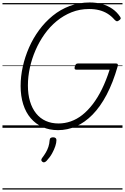

<svg xmlns="http://www.w3.org/2000/svg" viewBox="-20 -1035 1012 1555"><path d="M450 19Q380 19 324.5 -6Q269 -31 229 -77.5Q189 -124 168 -190.5Q147 -257 147 -339Q147 -416 164.5 -495Q182 -574 215 -649.5Q248 -725 296.5 -791Q345 -857 407 -907.5Q469 -958 544.5 -986.5Q620 -1015 707 -1015Q761 -1015 807 -1002Q853 -989 890 -963.5Q927 -938 953 -899Q960 -889 956.5 -882Q953 -875 941 -868Q932 -861 925 -863Q918 -865 908 -875Q882 -905 851.5 -924Q821 -943 784 -952.5Q747 -962 701 -962Q626 -962 560.5 -936Q495 -910 439.5 -864.5Q384 -819 341 -758.5Q298 -698 268 -629Q238 -560 222 -487Q206 -414 206 -343Q206 -271 223 -214Q240 -157 272.5 -116.5Q305 -76 351 -55.5Q397 -35 454 -35Q505 -35 553.5 -52Q602 -69 646 -103.5Q690 -138 730.5 -190.5Q771 -243 805.5 -313Q840 -383 868 -471H597Q586 -471 584.5 -478.5Q583 -486 586 -497Q590 -510 595.5 -515.5Q601 -521 612 -521H918Q930 -521 933 -516Q936 -511 933 -498Q895 -365 843.5 -267.5Q792 -170 729.5 -106.5Q667 -43 596.5 -12Q526 19 450 19ZM324 276Q315 269 314.5 262Q314 255 320 246Q339 221 351.5 199.5Q364 178 372 154Q380 130 382 100Q383 87 390.5 82Q398 77 410 77Q424 77 431 83.5Q438 90 437 101Q437 121 428 148.5Q419 176 402 207Q385 238 357 268Q349 276 340.5 279Q332 282 324 276ZM0 490H972V500H0ZM0 -20H972V0H0ZM0 -505H972V-500H0ZM0 -1010H972V-1000H0Z"/></svg>

Font: Playwrite AU QLD Guides
Style: Regular
Weight: 400
Designer: Veronika Burian, José Scaglione
Foundry: TypeTogether
Version: Version 1.003